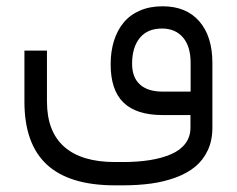

<svg xmlns="http://www.w3.org/2000/svg" viewBox="-20 -359 739 599"><path d="M642.6 -162.6V39.6Q642.6 79.1 628.2 109.9Q613.8 140.6 588.9 161.1Q564 181.6 528.1 194.8Q492.2 208 451.7 213.6Q411.1 219.2 363.3 219.2H338.4Q196.3 219.2 126.2 154.5Q56.2 89.8 56.2 -42V-201.2H126.5V-42.5Q126.5 51.3 180.4 98.9Q234.4 146.5 338.4 146.5H363.3Q410.6 146.5 448.2 140.4Q485.8 134.3 514.4 121.8Q543 109.4 558.6 88.4Q574.2 67.4 574.2 39.6V7.3V0H566.9H487.8Q405.3 0 365.2 -39.1Q325.2 -78.1 325.2 -158.2Q325.2 -198.2 335.4 -231.2Q345.7 -264.2 365.5 -288.3Q385.3 -312.5 416.3 -325.9Q447.3 -339.4 487.3 -339.4Q561 -339.4 601.8 -292.5Q642.6 -245.6 642.6 -162.6ZM392.1 -160.2Q392.1 -117.7 416.5 -95.5Q440.9 -73.2 487.3 -73.2H567.4H574.7V-80.6V-163.1Q574.7 -214.4 550.8 -242.2Q526.9 -270 485.4 -270Q439.9 -270 416 -240.5Q392.1 -210.9 392.1 -160.2Z"/></svg>

Font: Shabnam Light FD-WOL
Style: Light-FD-WOL
Weight: 300
Foundry: DejaVu fonts team - Redesigned by Saber Rastikerdar - Based on Vazir font
Version: Version 5.0.0